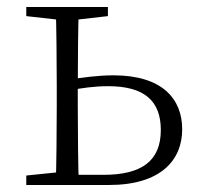

<svg xmlns="http://www.w3.org/2000/svg" viewBox="-20 -528 561 548"><path d="M172 0H291C439 0 500 -71 500 -159C500 -245 444 -313 304 -313C260 -313 216 -307 173 -300V-269C213 -277 250 -282 289 -282C392 -282 439 -240 439 -157C439 -69 385 -29 275 -29H172ZM139 0H205C203 -48 202 -158 202 -226V-282C202 -349 203 -460 205 -508H139C141 -460 142 -349 142 -283V-226C142 -158 141 -48 139 0ZM55 -482 162 -470H183L288 -482V-508H55ZM55 0H175V-38H162L55 -27Z"/></svg>

Font: Source Han Serif TW VF
Style: Regular
Weight: 250
Designer: Ryoko NISHIZUKA 西塚涼子 (kana & ideographs); Frank Grießhammer (Latin, Greek & Cyrillic); Wenlong ZHANG 张文龙 (bopomofo); San
Foundry: Adobe
Version: Version 2.002;hotconv 1.1.0;makeotfexe 2.6.0